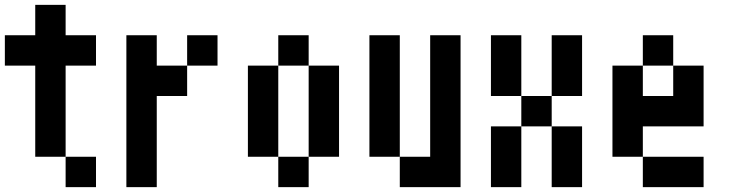

<svg xmlns="http://www.w3.org/2000/svg" viewBox="-20 -770 3040 790"><path d="M0 -500V-625H125V-750H250V-625H375V-500H250V-125H125V-500ZM250 -125H375V0H250Z M500 0V-625H625V-500H750V-375H625V0ZM750 -500V-625H875V-500Z M1000 -125V-500H1125V-125ZM1125 -125H1250V0H1125ZM1125 -500V-625H1250V-500ZM1250 -125V-500H1375V-125Z M1500 -125V-625H1625V-125ZM1625 -125H1750V-625H1875V0H1625Z M2000 -250H2125V0H2000ZM2000 -625H2125V-375H2000ZM2125 -250V-375H2250V-250ZM2250 -250H2375V0H2250ZM2250 -625H2375V-375H2250Z M2500 -125V-500H2625V-375H2750V-500H2875V-250H2625V-125ZM2625 -125H2875V0H2625ZM2625 -500V-625H2750V-500Z"/></svg>

Font: GalmuriMono7 Regular
Style: Regular
Weight: 400
Designer: Lee Minseo (quiple)
Version: Version 2.399;hotconv 1.1.1;makeotfexe 2.6.0 DEVELOPMENT